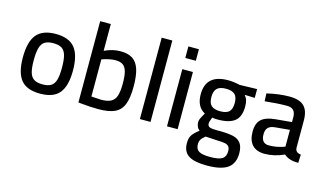

<svg xmlns="http://www.w3.org/2000/svg" viewBox="-103 -1050 2757 1622"><g transform="rotate(15 1275.0 -239.5)"><path d="M46 -248Q46 -385 98 -448Q150 -511 265 -511Q381 -511 432.5 -447.5Q484 -384 484 -248Q484 -115 433 -52Q382 11 265 11Q148 11 97 -51.5Q46 -114 46 -248ZM388 -248Q388 -319 376.5 -358Q365 -397 338.5 -413.5Q312 -430 265 -430Q218 -430 191 -413.5Q164 -397 152.5 -357.5Q141 -318 141 -248Q141 -181 152 -142.5Q163 -104 190 -87Q217 -70 265 -70Q313 -70 339.5 -87Q366 -104 377 -142Q388 -180 388 -248Z M629 2 598 -1V-712H691V-478Q729 -495 761.5 -503Q794 -511 832 -511Q898 -511 937.5 -485Q977 -459 995.5 -402.5Q1014 -346 1014 -252Q1014 -151 991.5 -94.5Q969 -38 917.5 -14Q866 10 774 10Q706 10 629 2ZM919 -253Q919 -319 908.5 -356.5Q898 -394 874.5 -410.5Q851 -427 810 -427Q760 -427 691 -403V-78Q756 -73 777 -73Q834 -73 864.5 -90.5Q895 -108 907 -146.5Q919 -185 919 -253Z M1136 -712H1229V0H1136Z M1373 0ZM1373 -500H1466V0H1373ZM1373 -699H1465V-598H1373Z M1572 92Q1572 49 1588.5 23.5Q1605 -2 1649 -36Q1633 -47 1625.5 -65Q1618 -83 1618 -103Q1618 -117 1624.5 -132.5Q1631 -148 1654 -187Q1578 -227 1578 -336Q1578 -510 1773 -510Q1819 -510 1875 -497L2027 -501V-424L1938 -427Q1954 -409 1961 -387.5Q1968 -366 1968 -332Q1968 -243 1920.5 -204.5Q1873 -166 1772 -166Q1742 -166 1723 -170Q1707 -132 1707 -115Q1707 -91 1726.5 -84Q1746 -77 1787 -77H1822Q1892 -76 1934 -66Q1976 -56 1999 -25.5Q2022 5 2022 63Q2022 151 1965.5 192Q1909 233 1783 233Q1673 233 1622.5 200.5Q1572 168 1572 92ZM1875 -338Q1875 -390 1851 -413Q1827 -436 1774 -436Q1720 -436 1695.5 -412.5Q1671 -389 1671 -337Q1671 -285 1695.5 -262Q1720 -239 1774 -239Q1828 -239 1851.5 -262Q1875 -285 1875 -338ZM1927 70Q1927 42 1915.5 28.5Q1904 15 1881 10.5Q1858 6 1813 5L1711 -1Q1684 20 1674 37Q1664 54 1664 78Q1664 121 1693 138.5Q1722 156 1791 156Q1866 156 1896.5 136.5Q1927 117 1927 70Z M2083 -144Q2083 -218 2121 -252.5Q2159 -287 2242 -295L2384 -308V-347Q2384 -391 2365 -410.5Q2346 -430 2309 -430Q2225 -430 2115 -418L2112 -486Q2218 -511 2309 -511Q2397 -511 2437 -471.5Q2477 -432 2477 -347V-106Q2479 -86 2490.5 -75.5Q2502 -65 2527 -61L2524 11Q2481 11 2451 1.5Q2421 -8 2398 -28Q2313 11 2228 11Q2157 11 2120 -29Q2083 -69 2083 -144ZM2363 -86 2384 -93V-240L2254 -228Q2215 -224 2196.5 -204.5Q2178 -185 2178 -147Q2178 -67 2245 -67Q2306 -67 2363 -86Z"/></g></svg>

Font: sheba-seeBold
Style: Regular
Weight: 600
Designer: Mohamed Galeb, the designers
Foundry: Kief Type Foundry
Version: Version 2.010; ttfautohint (v1.5.33-1714) -l 8 -r 50 -G 200 